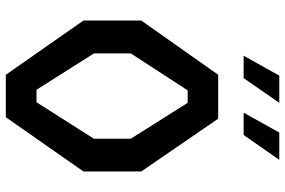

<svg xmlns="http://www.w3.org/2000/svg" viewBox="-180 -800 980 660"><g transform="rotate(90 310.0 -470.0)"><path d="M237 0H383L569.5 -267V-465.5L388 -730H237L50.5 -465.5V-267ZM163.5 -303V-429.5L290.5 -625H333.5L457 -429.5V-303L331.5 -105.5H288.5ZM171.5 -817.5H248.5L333.5 -940H240ZM367.5 -817.5H444L529.5 -940H435.5Z"/></g></svg>

Font: Monaspace Krypton Medium
Style: Regular
Weight: 500
Designer: Riley Cran & the Lettermatic Team
Foundry: Lettermatic
Version: Version 1.101 (Monaspace Krypton)